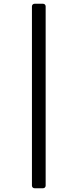

<svg xmlns="http://www.w3.org/2000/svg" viewBox="-20 -809 413 1022"><path d="M150 179V-775Q150 -781 154 -785Q158 -789 164 -789H209Q215 -789 219 -785Q223 -781 223 -775V179Q223 185 219 189Q215 193 209 193H164Q158 193 154 189Q150 185 150 179Z"/></svg>

Font: Miriam Libre
Style: Regular
Weight: 400
Designer: Michal Sahar
Foundry: Hagilda
Version: Version 1.001